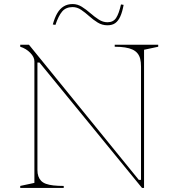

<svg xmlns="http://www.w3.org/2000/svg" viewBox="-20 -929 852 949"><path d="M80 0V-10L150 -25V-626Q150 -647 129.5 -668Q109 -689 80 -698V-708H123L666 -40H677V-600Q677 -622 673 -638Q669 -654 659.5 -665.5Q650 -677 635 -684Q620 -691 598 -694.5Q576 -698 547 -698V-708H762V-698L692 -683V0H682L175 -620H165V-89Q165 -71 169.5 -58Q174 -45 183 -35.5Q192 -26 207 -20.5Q222 -15 244 -12.5Q266 -10 295 -10V0ZM511 -804Q485 -804 463 -817.5Q441 -831 421 -849Q401 -867 381 -880.5Q361 -894 339 -894Q306 -894 287.5 -872.5Q269 -851 254 -806L241 -808Q250 -841 263 -863.5Q276 -886 295 -897.5Q314 -909 339 -909Q363 -909 384.5 -895.5Q406 -882 426.5 -864Q447 -846 468 -832.5Q489 -819 511 -819Q540 -819 554 -840.5Q568 -862 578 -907L591 -905Q585 -871 575 -848.5Q565 -826 550 -815Q535 -804 511 -804Z"/></svg>

Font: Kalnia Thin
Style: Regular
Weight: 100
Version: Version 1.105